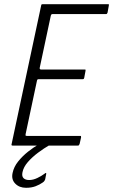

<svg xmlns="http://www.w3.org/2000/svg" viewBox="-20 -693 539 914"><path d="M40 0Q37 0 35.5 -1.5Q34 -3 35 -6L176 -667Q176 -673 183 -673H494Q498 -673 498.5 -672Q499 -671 498 -666L492 -633Q490 -629 489 -627.5Q488 -626 484 -626H230Q226 -626 224.5 -624Q223 -622 222 -619L169 -370Q168 -367 170 -364.5Q172 -362 175 -362H382Q387 -362 387.5 -361Q388 -360 387 -355L381 -323Q380 -319 378.5 -317.5Q377 -316 373 -316H164Q160 -316 158.5 -314.5Q157 -313 156 -309L102 -55Q101 -51 101.5 -48.5Q102 -46 108 -46H360Q365 -46 365.5 -45Q366 -44 366 -39L359 -8Q357 -3 355.5 -1.5Q354 0 350 0ZM104 201Q72 201 52.5 181Q33 161 40 130Q46 101 66.5 75.5Q87 50 113.5 29Q140 8 165 -6Q171 -9 176.5 -11Q182 -13 187 -13H218Q222 -13 222.5 -10Q223 -7 217 -3Q189 13 161 34Q133 55 112.5 78.5Q92 102 87 127Q83 146 92 155Q101 164 119 164Q138 164 158.5 154Q179 144 192 134Q196 130 198.5 130.5Q201 131 200 135L195 161Q194 164 191.5 168Q189 172 183 176Q169 186 149.5 193.5Q130 201 104 201Z"/></svg>

Font: Glory Thin Light
Style: Italic
Weight: 300
Italic angle: -12°
Version: Version 1.011